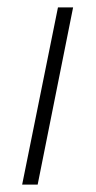

<svg xmlns="http://www.w3.org/2000/svg" viewBox="-20 -500 260 520"><path d="M40 0 137 -480H178L82 0Z"/></svg>

Font: Source Sans 3 Light
Style: Italic
Weight: 300
Italic angle: -11°
Designer: Paul D. Hunt
Foundry: Adobe
Version: Version 3.046;hotconv 1.0.118;makeotfexe 2.5.65603